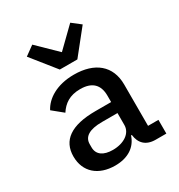

<svg xmlns="http://www.w3.org/2000/svg" viewBox="-186 -906 971 1042"><g transform="rotate(-30 300.0 -385.0)"><path d="M559 0V-86H494V-345C494 -463 414 -528 284 -528C175 -528 105 -481 76 -425L141 -372C169 -415 208 -443 274 -443C348 -443 385 -407 385 -338V-298H286C133 -298 60 -244 60 -144C60 -47 128 12 233 12C314 12 368 -25 388 -87H393C399 -35 430 0 492 0ZM264 -68C206 -68 170 -92 170 -138V-158C170 -204 208 -229 288 -229H385V-154C385 -103 334 -68 264 -68ZM342 -590 462 -740 408 -782 289 -666 170 -782 112 -740 232 -590Z"/></g></svg>

Font: IBM Plex Mono Medm
Style: Regular
Weight: 500
Monospace: yes
Designer: Mike Abbink, Paul van der Laan, Pieter van Rosmalen
Foundry: Bold Monday
Version: Version 2.004